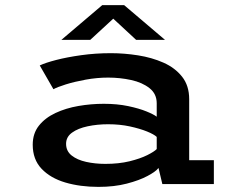

<svg xmlns="http://www.w3.org/2000/svg" viewBox="-20 -720 915 751"><path d="M365 11Q293.5 11 235.2 -6.2Q177 -23.5 142.5 -60Q108 -96.5 108 -154Q108 -198 132.2 -228.5Q156.5 -259 197 -278Q237.5 -297 286.8 -305.5Q336 -314 386 -314Q438.5 -314 481.2 -305Q524 -296 552.8 -284.2Q581.5 -272.5 593 -263.5V-316Q593 -353 564.8 -375.2Q536.5 -397.5 493 -407Q449.5 -416.5 403 -416.5Q359.5 -416.5 315.5 -408.5Q271.5 -400.5 237.2 -389.8Q203 -379 189 -371L135.5 -464Q157.5 -474.5 200 -485.5Q242.5 -496.5 298 -504.2Q353.5 -512 414 -512Q466 -512 520 -503.5Q574 -495 619.2 -475Q664.5 -455 692.2 -420Q720 -385 720 -332V-93.5H816.5V0H615L600 -63Q589.5 -49 557.2 -31.8Q525 -14.5 476 -1.8Q427 11 365 11ZM392 -79Q445 -79 486.8 -89.2Q528.5 -99.5 556 -113.2Q583.5 -127 593 -137V-184.5Q582.5 -194.5 554.8 -205.8Q527 -217 488 -225.5Q449 -234 403 -234Q360.5 -234 322.8 -226Q285 -218 261.8 -201.2Q238.5 -184.5 238.5 -157.5Q238.5 -129 260.2 -111.8Q282 -94.5 317 -86.8Q352 -79 392 -79ZM220 -564 380 -700H465.5L625.5 -564H512.5L423 -647L333 -564Z"/></svg>

Font: Trispace SemiExpanded Medium
Style: Regular
Weight: 500
Width: 6
Designer: Tyler Finck
Foundry: Etcetera Type Company
Version: Version 1.210; ttfautohint (v1.8.3)